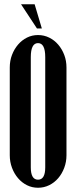

<svg xmlns="http://www.w3.org/2000/svg" viewBox="-20 -874 359 904"><path d="M26 -556Q26 -588 36.5 -615.5Q47 -643 65 -664Q83 -685 107 -697Q131 -709 159 -709Q187 -709 211.5 -697Q236 -685 254 -664Q272 -643 282.5 -615.5Q293 -588 293 -556V-143Q293 -112 282.5 -84Q272 -56 254 -35Q236 -14 211.5 -2Q187 10 159 10Q131 10 107 -2Q83 -14 65 -35Q47 -56 36.5 -84Q26 -112 26 -143ZM125 -86Q125 -28 159 -28Q193 -28 193 -86V-605Q193 -671 159 -671Q125 -671 125 -605ZM154 -740 79 -854H143L177 -740Z"/></svg>

Font: Moniqa ExtBd Cond Paragraph
Style: Regular
Weight: 800
Width: 3
Designer: Rajesh Rajput
Foundry: Rajesh Rajput
Version: Version 1.000